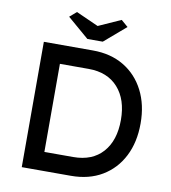

<svg xmlns="http://www.w3.org/2000/svg" viewBox="-95 -974 938 1056"><g transform="rotate(10 374.0 -446.5)"><path d="M98 0V-700H372Q472 -700 545.5 -656Q619 -612 659.5 -533Q700 -454 700 -350Q700 -245 660 -166.5Q620 -88 546.5 -44Q473 0 372 0ZM367 -596H206V-104H367Q473 -104 531.5 -169.5Q590 -235 590 -350Q590 -464 531 -530Q472 -596 367 -596ZM331 -757 211 -860 249 -893 374 -837 499 -893 537 -860 417 -757Z"/></g></svg>

Font: Lexend
Style: Regular
Weight: 400
Designer: Bonnie Shaver-Troup, Thomas Jockin
Foundry: Lexend
Version: Version 1.007; ttfautohint (v1.8.3)